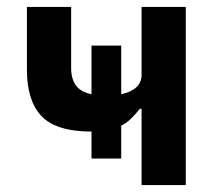

<svg xmlns="http://www.w3.org/2000/svg" viewBox="-20 -536 640 556"><path d="M390 -221H385Q374 -207 360.5 -193.5Q347 -180 331 -172V-77H245V-155Q143 -155 100.5 -199.5Q58 -244 58 -333V-516H186V-340Q186 -308 199.5 -289Q213 -270 245 -263V-404H331V-263Q359 -269 374.5 -283Q390 -297 390 -319V-516H518V0H390Z"/></svg>

Font: IBM Plex Mono SemiBold
Style: Regular
Weight: 600
Monospace: yes
Designer: Mike Abbink, Paul van der Laan, Pieter van Rosmalen
Foundry: Bold Monday
Version: Version 2.3